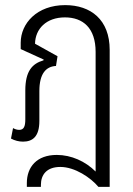

<svg xmlns="http://www.w3.org/2000/svg" viewBox="-20 -546 520 751"><path d="M140 177C140 137 163 107 216 107C273 107 335 149 365 185H409V-351C409 -469 335 -526 235 -526C124 -526 61 -454 61 -379V-354L151 -313L150 -310C106 -297 79 -268 79 -192V-79C79 -51 73 -38 55 -38C46 -38 38 -41 31 -45L23 -4C38 4 54 8 70 8C107 8 134 -11 134 -73V-190C134 -258 160 -286 199 -288L205 -326L117 -375C118 -433 161 -478 234 -478C305 -478 354 -436 354 -343V125C314 85 259 60 202 60C124 60 85 107 85 170V185H140Z"/></svg>

Font: Noto Sans Thai UI Condensed Light
Style: Regular
Weight: 300
Width: 3
Designer: Monotype Design Team
Foundry: Monotype Imaging Inc.
Version: Version 1.901